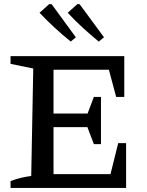

<svg xmlns="http://www.w3.org/2000/svg" viewBox="-20 -927 725 947"><path d="M563 -221H602V0H32V-34Q59 -44 84 -50Q109 -56 134 -59L144 -589L32 -612V-650H593V-449H553L517 -583H244V-367H412L443 -449H478V-216H443L411 -300H244V-68H525ZM329 -722Q288 -755 249.5 -790.5Q211 -826 175 -864L223 -907L235 -906L354 -743ZM467 -722Q427 -755 388 -790.5Q349 -826 314 -864L362 -907L373 -906L493 -743Z"/></svg>

Font: Piazzolla SC Medium
Style: Regular
Weight: 500
Designer: Juan Pablo del Peral
Foundry: Huerta Tipografica
Version: Version 1.330